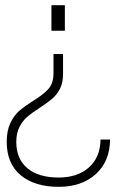

<svg xmlns="http://www.w3.org/2000/svg" viewBox="-20 -513 446 743"><path d="M134 -96Q103 -76 85.5 -61Q68 -46 55.5 -22Q43 2 43 36Q43 102 86 138Q129 174 207 174Q280 174 324 135Q368 96 369 27H406Q405 112 350.5 161Q296 210 207 210Q114 210 60 165Q6 120 6 36Q6 -7 20 -36.5Q34 -66 54 -83.5Q74 -101 107 -122Q148 -147 167.5 -169Q187 -191 187 -230V-304H224V-227Q224 -193 212 -169.5Q200 -146 181.5 -130.5Q163 -115 134 -96ZM231 -394H179V-493H231Z"/></svg>

Font: Hanken Grotesk ExtraLight
Style: Regular
Weight: 200
Designer: Alfredo Marco Pradil
Foundry: Hanken Design Co.
Version: Version 3.014